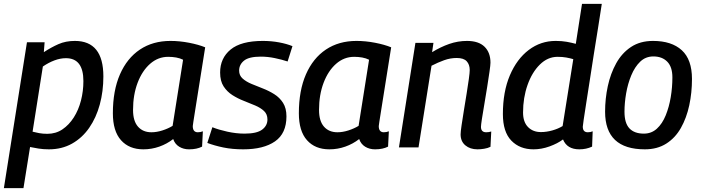

<svg xmlns="http://www.w3.org/2000/svg" viewBox="-37 -760 3620 990"><path d="M-17 210 102 -542H193L189 -491Q227 -516 264.5 -532.5Q302 -549 349 -549Q496 -549 496 -366Q496 -289 477.5 -221Q459 -153 423 -101Q387 -49 334.5 -19.5Q282 10 215 10Q186 10 161.5 6Q137 2 118 -2L84 210ZM207 -70Q251 -70 285 -93Q319 -116 343.5 -154.5Q368 -193 380.5 -241.5Q393 -290 393 -342Q393 -460 303 -460Q274 -460 243.5 -448.5Q213 -437 184 -417L131 -81Q146 -77 165 -73.5Q184 -70 207 -70Z M938 10Q909 10 887 -3.5Q865 -17 856 -43Q824 -18 784.5 -4Q745 10 702 10Q629 10 587 -37Q545 -84 545 -176Q545 -293 581.5 -376.5Q618 -460 684.5 -504.5Q751 -549 842 -549Q889 -549 938 -539.5Q987 -530 1021 -516Q1002 -396 989.5 -318Q977 -240 970 -195.5Q963 -151 960 -132Q957 -113 957 -110Q957 -78 983 -78Q997 -78 1009 -83L1005 -4Q978 10 938 10ZM853 -111 907 -452Q891 -460 871.5 -463.5Q852 -467 830 -467Q778 -467 737 -431Q696 -395 672.5 -333Q649 -271 649 -193Q649 -136 674.5 -107Q700 -78 744 -78Q771 -78 800.5 -87.5Q830 -97 853 -111Z M1032 -23 1058 -104Q1090 -91 1135.5 -81Q1181 -71 1224 -71Q1287 -71 1314.5 -91.5Q1342 -112 1342 -144Q1342 -171 1324.5 -187.5Q1307 -204 1279 -216Q1251 -228 1220 -240Q1189 -252 1161.5 -269.5Q1134 -287 1116 -314.5Q1098 -342 1098 -386Q1098 -460 1152 -504.5Q1206 -549 1318 -549Q1362 -549 1402 -541.5Q1442 -534 1471 -522L1446 -443Q1416 -453 1379.5 -460.5Q1343 -468 1308 -468Q1247 -468 1221.5 -447.5Q1196 -427 1196 -396Q1196 -371 1214 -355Q1232 -339 1259.5 -327.5Q1287 -316 1318 -304Q1349 -292 1377 -274.5Q1405 -257 1422.5 -229.5Q1440 -202 1440 -160Q1440 -72 1381 -31Q1322 10 1217 10Q1161 10 1115 0.5Q1069 -9 1032 -23Z M1897 10Q1868 10 1846 -3.5Q1824 -17 1815 -43Q1783 -18 1743.5 -4Q1704 10 1661 10Q1588 10 1546 -37Q1504 -84 1504 -176Q1504 -293 1540.5 -376.5Q1577 -460 1643.5 -504.5Q1710 -549 1801 -549Q1848 -549 1897 -539.5Q1946 -530 1980 -516Q1961 -396 1948.5 -318Q1936 -240 1929 -195.5Q1922 -151 1919 -132Q1916 -113 1916 -110Q1916 -78 1942 -78Q1956 -78 1968 -83L1964 -4Q1937 10 1897 10ZM1812 -111 1866 -452Q1850 -460 1830.5 -463.5Q1811 -467 1789 -467Q1737 -467 1696 -431Q1655 -395 1631.5 -333Q1608 -271 1608 -193Q1608 -136 1633.5 -107Q1659 -78 1703 -78Q1730 -78 1759.5 -87.5Q1789 -97 1812 -111Z M2105 -539H2198L2191 -491Q2235 -518 2279.5 -533.5Q2324 -549 2371 -549Q2431 -549 2461.5 -519Q2492 -489 2492 -437Q2492 -425 2487 -390.5Q2482 -356 2475 -311.5Q2468 -267 2460.5 -223.5Q2453 -180 2448 -147.5Q2443 -115 2443 -106Q2443 -78 2470 -78Q2484 -78 2496 -82L2492 -3Q2478 4 2459.5 7Q2441 10 2425 10Q2387 10 2362.5 -10.5Q2338 -31 2338 -67Q2338 -80 2343 -114Q2348 -148 2355 -191Q2362 -234 2369 -277Q2376 -320 2380.5 -353Q2385 -386 2385 -399Q2385 -427 2369.5 -444Q2354 -461 2318 -461Q2285 -461 2253 -449.5Q2221 -438 2188 -421L2121 0H2020Z M2950 10Q2887 10 2866 -41Q2838 -20 2796.5 -5Q2755 10 2714 10Q2643 10 2599.5 -35Q2556 -80 2556 -172Q2556 -287 2592 -371.5Q2628 -456 2689.5 -502.5Q2751 -549 2828 -549Q2860 -549 2885 -544.5Q2910 -540 2932 -534L2964 -740H3066Q3058 -685 3047 -618Q3036 -551 3025 -481Q3014 -411 3004 -345.5Q2994 -280 2985.5 -227Q2977 -174 2972.5 -142Q2968 -110 2968 -107Q2968 -78 2994 -78Q3008 -78 3019 -83L3016 -4Q2986 10 2950 10ZM2752 -79Q2781 -79 2811 -87.5Q2841 -96 2864 -110L2919 -455Q2902 -460 2882.5 -463.5Q2863 -467 2838 -467Q2787 -467 2746.5 -427Q2706 -387 2683 -321.5Q2660 -256 2660 -180Q2660 -131 2685.5 -105Q2711 -79 2752 -79Z M3288 10Q3083 10 3083 -184Q3083 -251 3097 -316Q3111 -381 3140.5 -434Q3170 -487 3217 -518Q3264 -549 3330 -549Q3426 -549 3478.5 -501Q3531 -453 3531 -353Q3531 -282 3517 -217Q3503 -152 3474 -100.5Q3445 -49 3398.5 -19.5Q3352 10 3288 10ZM3283 -71Q3322 -71 3350 -96.5Q3378 -122 3395.5 -165Q3413 -208 3421.5 -259Q3430 -310 3430 -361Q3430 -415 3403.5 -442Q3377 -469 3332 -469Q3292 -469 3264 -442Q3236 -415 3218 -371.5Q3200 -328 3191.5 -278.5Q3183 -229 3183 -184Q3183 -125 3208.5 -98Q3234 -71 3283 -71Z"/></svg>

Font: Georama Medium
Style: Italic
Weight: 500
Italic angle: -9°
Designer: Jean-Baptiste Levee
Foundry: Production Type
Version: Version 1.000